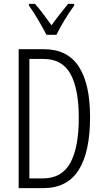

<svg xmlns="http://www.w3.org/2000/svg" viewBox="-20 -967 534 987"><path d="M443 -365Q443 -185 384 -92.5Q325 0 203 0H76V-714H207Q326 -714 384.5 -625.5Q443 -537 443 -365ZM385 -362Q385 -509 342.5 -586.5Q300 -664 204 -664H131V-50H201Q297 -50 341 -129Q385 -208 385 -362ZM219 -788Q201 -823 175.5 -866Q150 -909 129 -938V-947H160Q179 -926 201.5 -896Q224 -866 245 -837Q267 -868 286 -892Q305 -916 330 -947H361V-938Q338 -907 312.5 -865Q287 -823 270 -788Z"/></svg>

Font: Noto Sans Sinhala ExtraCondensed Light
Style: Regular
Weight: 300
Width: 2
Designer: Jelle Bosma - Monotype Design Team
Foundry: Monotype Imaging Inc.
Version: Version 2.006; ttfautohint (v1.8.4.7-5d5b)